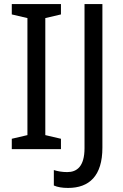

<svg xmlns="http://www.w3.org/2000/svg" viewBox="-20 -734 607 945"><path d="M280 0V-51L203 -69V-645L280 -663V-714H38V-663L115 -645V-69L38 -51V0ZM315 191C419 191 484 132 484 -7V-714H396V-5C396 86 358 113 311 113C286 113 264 109 245 103V179C263 187 286 191 315 191Z"/></svg>

Font: Noto Sans Sinhala UI SemiCondensed
Style: Regular
Weight: 400
Width: 4
Designer: Jelle Bosma - Monotype Design Team
Foundry: Monotype Imaging Inc.
Version: Version 2.006